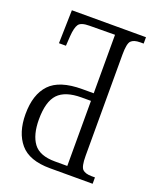

<svg xmlns="http://www.w3.org/2000/svg" viewBox="-134 -796 725 879"><g transform="rotate(20 228.5 -357.0)"><path d="M216 0Q115 0 70.5 -52.5Q26 -105 26 -195Q26 -291 73.5 -341Q121 -391 231 -391H287V-676L163 -675Q122 -675 110.5 -658.5Q99 -642 96 -600L93 -552H59L63 -714H424V-683H407Q376 -683 363 -669.5Q350 -656 350 -603V-109Q350 -57 363.5 -44Q377 -31 408 -31H424V0ZM227 -37H287V-354H241Q162 -354 127 -317Q92 -280 92 -193Q92 -118 122 -77.5Q152 -37 227 -37Z"/></g></svg>

Font: Noto Serif ExtraCondensed Light
Style: Regular
Weight: 300
Width: 2
Designer: Monotype Design Team
Foundry: Monotype Imaging Inc.
Version: Version 2.014; ttfautohint (v1.8.4.7-5d5b)